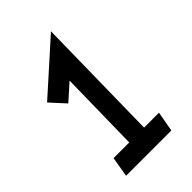

<svg xmlns="http://www.w3.org/2000/svg" viewBox="-209 -776 858 858"><g transform="rotate(-45 220.0 -347.0)"><path d="M272 -95.2 282.2 -693.8 44.9 -481 108.9 -411.1 185.1 -479 178.2 -95.2H79.1L63 0H349.1L366.2 -95.2Z"/></g></svg>

Font: Comic Neue Angular
Style: Bold
Weight: 700
Designer: Craig Rozynski
Foundry: Craig Rozynski
Version: Version 2.003